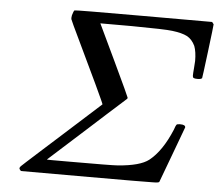

<svg xmlns="http://www.w3.org/2000/svg" viewBox="-50 -738 906 794"><g transform="rotate(5 403.0 -341.5)"><path d="M739 -455Q739 -465 741 -486.5Q743 -508 743 -516Q743 -554 734 -578Q721 -605 700 -616Q679 -627 638 -632Q609 -636 469 -637H339Q344 -627 411 -485.5Q478 -344 478 -341V-339Q477 -337 477 -336L457 -318Q437 -300 397.5 -264.5Q358 -229 322 -196L168 -57Q167 -56 188.5 -56Q210 -56 258 -56Q440 -56 462 -58Q554 -65 590 -93Q642 -134 680 -225Q686 -243 689 -246.5Q692 -250 702 -250H705Q726 -250 726 -239Q726 -238 683 -123Q640 -8 639 -5Q637 -1 610 -1Q577 0 348 0H65Q58 -7 58 -11Q58 -15 63 -20Q64 -21 83.5 -39Q103 -57 146.5 -96Q190 -135 222 -164L377 -304Q378 -305 340 -386Q302 -467 261 -552Q220 -637 218 -644Q217 -648 219 -660Q224 -678 228 -681Q231 -683 515 -683H799Q802 -680 806 -674Q806 -667 792.5 -558.5Q779 -450 778 -448Q774 -443 759 -443Q747 -443 743 -445.5Q739 -448 739 -455Z"/></g></svg>

Font: MathJax_Math
Style: Regular
Weight: 400
Version: Version 1.1